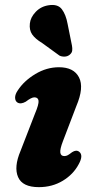

<svg xmlns="http://www.w3.org/2000/svg" viewBox="-20 -758 395 791"><path d="M245 -115Q252.5 -115 259 -118.5Q265.5 -122 277 -131Q294 -142 306 -133Q325 -118.5 304 -81Q282 -39.5 238.5 -13.2Q195 13 140 13Q72.5 13 54.5 -28.5Q36.5 -70 64.5 -136L124 -289.5Q140.5 -328.5 138.8 -342.8Q137 -357 121.5 -357Q109.5 -357 86 -339Q65.5 -327.5 52 -335.5Q42.5 -341.5 42.2 -355.5Q42 -369.5 53.5 -386Q79 -425 125.5 -453Q172 -481 223 -481Q284 -481 305.5 -439.2Q327 -397.5 294.5 -321L239.5 -177Q226.5 -143.5 228.5 -129.2Q230.5 -115 245 -115ZM258.5 -659.5 276.5 -570Q278.5 -559.5 277.5 -549.8Q276.5 -540 266.5 -532Q257.5 -525 245.8 -524.8Q234 -524.5 225 -529L154 -580.5Q125 -598 112.5 -616.2Q100 -634.5 103 -661Q105.5 -686.5 127.2 -709.2Q149 -732 181.5 -736.5Q218 -742 234.8 -720Q251.5 -698 258.5 -659.5Z"/></svg>

Font: Fraunces 9pt Soft
Style: Bold Italic
Weight: 700
Italic angle: -16°
Version: Version 1.000;[b76b70a41]